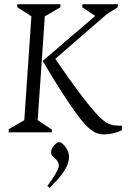

<svg xmlns="http://www.w3.org/2000/svg" viewBox="-20 -632 621 917"><path d="M184 -341 435 -556 373 -597 374 -612H543L542 -597L491 -565L244 -351Q313 -250 357.5 -191Q402 -132 428 -102.5Q454 -73 467 -62.5Q480 -52 486 -47Q496 -41 513.5 -36Q531 -31 562 -32V-10Q546 -2 529 2.5Q512 7 498.5 8.5Q485 10 477 10Q460 10 442.5 4Q425 -2 403.5 -21Q382 -40 353 -78.5Q324 -117 282.5 -180.5Q241 -244 184 -341ZM21 0 22 -15 96 -58 130 -554 62 -598 63 -612H269L268 -597L194 -554L160 -58L228 -13L227 0ZM217 265 206 256Q230 225 244.5 199.5Q259 174 261 162Q261 148 255.5 139.5Q250 131 242 124Q234 117 228.5 110Q223 103 224 93Q225 82 231.5 71.5Q238 61 247 54Q256 47 263 47Q271 47 282.5 58Q294 69 302.5 86.5Q311 104 309 123Q309 138 300.5 158.5Q292 179 272 205Q252 231 217 265Z"/></svg>

Font: Ancizar Serif Light
Style: Italic
Weight: 300
Italic angle: -4°
Designer: Cesar Puertas, Viviana Monsalve, Julian Moncada, Julian Prieto, Jose Castro, Felipe Aragon, Mariel Hernandez, Sara Alarc
Version: Version 8.100